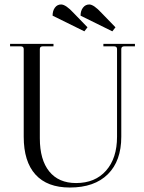

<svg xmlns="http://www.w3.org/2000/svg" viewBox="-20 -826 644 858"><path d="M357 -686 215 -756Q215 -778 225.5 -792Q236 -806 253 -806Q274 -806 309 -768L371 -704ZM482 -686 340 -756Q340 -778 351 -792Q362 -806 379 -806Q399 -806 434 -768L496 -704ZM292 12Q191 12 138.5 -46Q86 -104 86 -215V-607Q86 -619 72 -619H25V-630H219V-619H172Q158 -619 158 -607V-208Q158 -112 200 -60Q242 -8 320 -8Q405 -8 454 -63.5Q503 -119 503 -215V-607Q503 -619 489 -619H442V-630H583V-619H536Q522 -619 522 -607V-215Q522 -107 462 -47.5Q402 12 292 12Z"/></svg>

Font: Arapey Regular-Display
Style: Regular
Weight: 400
Designer: Eduardo Rodriguez Tunni
Foundry: Eduardo Rodriguez Tunni
Version: Version 4.000